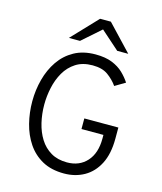

<svg xmlns="http://www.w3.org/2000/svg" viewBox="-134 -1018 953 1128"><g transform="rotate(15 343.0 -454.5)"><path d="M362.5 12Q285 12 230.2 -18.2Q175.5 -48.5 140.8 -100.2Q106 -152 89.8 -216.8Q73.5 -281.5 73.5 -350Q73.5 -419 90.8 -483.8Q108 -548.5 143.2 -600Q178.5 -651.5 233 -681.8Q287.5 -712 362.5 -712Q422.5 -712 463.5 -695.5Q504.5 -679 531.8 -652.8Q559 -626.5 577.5 -598L515 -561Q491 -595 456 -620.2Q421 -645.5 362.5 -645.5Q302 -645.5 260.5 -618.8Q219 -592 194 -548.5Q169 -505 157.8 -453Q146.5 -401 146.5 -350Q146.5 -293 159 -240Q171.5 -187 197.5 -145.5Q223.5 -104 264.5 -79.8Q305.5 -55.5 362.5 -55.5Q438 -55.5 483.2 -105.5Q528.5 -155.5 528.5 -244.5V-267H395V-331.5H602V-264.5Q602 -171.5 570.5 -110.2Q539 -49 484.8 -18.5Q430.5 12 362.5 12ZM185 -765 333 -921H398.5L546 -765H479L366 -865L252.5 -765Z"/></g></svg>

Font: Overpass Light
Style: Regular
Weight: 300
Designer: Delve Withrington, Dave Bailey, Thomas Jockin
Foundry: Delve Fonts LLC
Version: Version 4.000; ttfautohint (v1.8.3)